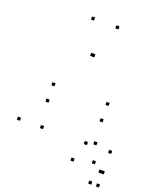

<svg xmlns="http://www.w3.org/2000/svg" viewBox="-172 -842 965 1173"><g transform="rotate(20 310.0 -256.0)"><path d="M397.8 -720V-740H377.8V-720ZM239.7 -720V-740H219.7V-720ZM23.5 10V-10H3.5V10ZM173.4 10V-10H153.4V10ZM310.8 -509.5V-529.5H290.8V-509.5ZM317.9 -509.5V-529.5H297.9V-509.5ZM458.5 10V-10H438.5V10ZM616.5 10V-10H596.5V10ZM501.2 -153.5V-173.5H481.2V-153.5ZM501.2 -259.8V-279.8H481.2V-259.8ZM149.7 -259.8V-279.8H129.7V-259.8ZM149.7 -153.5V-173.5H129.7V-153.5ZM416.6 132.8V112.8H396.6V132.8ZM566.2 227.9V207.9H546.2V227.9ZM616.5 227.9V207.9H596.5V227.9ZM616.5 142.8V122.8H596.5V142.8ZM602 142.8V122.8H582V142.8ZM544.6 103.6V83.6H524.6V103.6ZM616.5 10V-10H596.5V10ZM513.8 -8.5V-28.5H493.8V-8.5Z"/></g></svg>

Font: Monaspace Neon Dots Var
Style: Regular
Weight: 400
Designer: Riley Cran and the Lettermatic Team
Version: Version 1.100 (Monaspace Neon Dots)